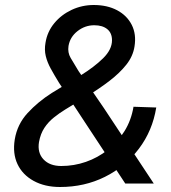

<svg xmlns="http://www.w3.org/2000/svg" viewBox="-20 -734 684 768"><path d="M220 14Q159 14 114.5 -10.5Q70 -35 50 -77.5Q30 -120 39 -176Q49 -237 90.5 -282Q132 -327 187 -362L302 -432Q357 -466 392.5 -501Q428 -536 428 -573Q428 -602 409 -617.5Q390 -633 357 -633Q320 -633 290 -609.5Q260 -586 254 -550Q250 -524 262.5 -502.5Q275 -481 294 -450L396 -301L595 0H481L317 -249L216 -403Q197 -434 183 -459.5Q169 -485 163 -510Q157 -535 162 -563Q169 -607 197 -641Q225 -675 266.5 -694.5Q308 -714 355 -714Q409 -714 448.5 -693Q488 -672 507 -634.5Q526 -597 518 -548Q512 -509 485.5 -475.5Q459 -442 418 -410.5Q377 -379 323 -346L241 -296Q218 -282 195.5 -264Q173 -246 157.5 -222.5Q142 -199 136 -166Q129 -123 154 -96.5Q179 -70 225 -70Q276 -70 323.5 -86.5Q371 -103 411 -134.5Q451 -166 478 -209.5Q505 -253 514 -307L605 -304Q590 -211 535.5 -139Q481 -67 399.5 -26.5Q318 14 220 14Z"/></svg>

Font: Figtree Light Medium
Style: Italic
Weight: 500
Italic angle: -9.5°
Version: Version 2.000